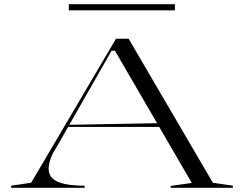

<svg xmlns="http://www.w3.org/2000/svg" viewBox="-20 -892 1159 912"><path d="M33 0V-10L128 -24L531 -708H591L991 -24L1086 -10V0H791V-9L891 -23L526 -651H510L248 -192Q229 -164 220 -137.5Q211 -111 211 -91Q211 -62 229.5 -44.5Q248 -27 286 -18.5Q324 -10 382 -10V0ZM294 -289V-299L739 -307V-289ZM307 -843V-872H811V-843Z"/></svg>

Font: Kalnia Expanded Light
Style: Regular
Weight: 300
Width: 7
Designer: Frida Medrano
Foundry: Frida Medrano
Version: Version 1.105